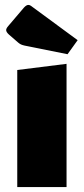

<svg xmlns="http://www.w3.org/2000/svg" viewBox="-20 -759 340 779"><path d="M50 -475 250 -500V0H50ZM254 -539 80 -574Q71 -576 65.5 -578.5Q60 -581 54 -586L16 -619Q5 -629 5 -637Q5 -644 14 -654L77 -728Q87 -739 95 -739Q101 -739 106 -735L295 -596Z"/></svg>

Font: Changa ExtraLight ExtraBold
Style: Regular
Weight: 800
Version: Version 3.002; ttfautohint (v1.8.2)